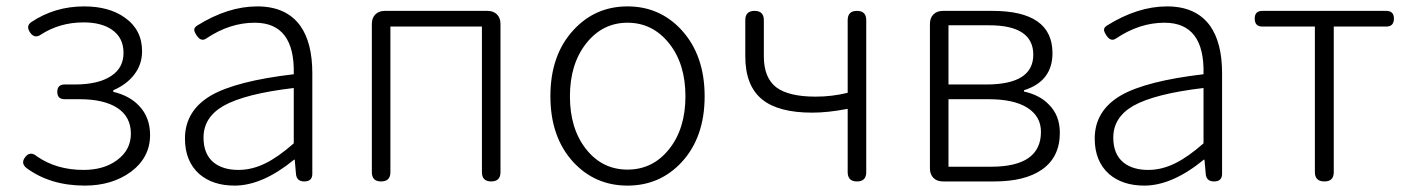

<svg xmlns="http://www.w3.org/2000/svg" viewBox="-20 -567 4405 600"><path d="M245 13Q138 13 64 -41Q44 -56 58 -75Q74 -97 96 -78Q157 -36 241 -36Q304 -36 345 -66Q389 -98 389 -149Q389 -202 347 -229.5Q305 -257 228 -257H182Q159 -257 159 -280Q159 -303 182 -303H214Q288 -303 328 -330Q366 -355 366 -402Q366 -449 330 -474Q297 -497 241 -497Q167 -497 108 -459Q88 -445 74 -465.5Q60 -486 78 -498Q151 -547 243 -547Q321 -547 370 -512Q424 -474 424 -407Q424 -366 400 -334.5Q376 -303 334 -285V-280Q385 -268 415 -236Q449 -200 449 -145Q449 -75 389 -30Q330 13 245 13Z M713 13Q645 13 603 -23Q558 -63 558 -134Q558 -221 640 -269Q719 -314 898 -335Q902 -496 776 -496Q698 -496 625 -447Q608 -435 594 -457Q587 -468 587 -474Q587 -481 596 -487Q692 -547 784 -547Q874 -547 918 -487Q956 -434 956 -338V-169V-24Q956 0 931 0Q907 0 905 -23L901 -68H899Q800 13 713 13ZM725 -36Q768 -36 810 -57Q849 -76 898 -119V-205V-292Q745 -274 678 -236Q616 -200 616 -137Q616 -85 648 -59Q677 -36 725 -36Z M1171 0Q1142 0 1142 -29V-492Q1142 -511 1153 -522Q1164 -533 1183 -533H1343H1503Q1522 -533 1533 -522Q1544 -511 1544 -492V-29Q1544 0 1515 0Q1486 0 1486 -29V-484H1200V-29Q1200 0 1171 0Z M1941 13Q1840 13 1772 -60Q1700 -138 1700 -266.5Q1700 -395 1772 -473Q1840 -547 1941 -547Q2042 -547 2110 -473Q2182 -394 2182 -266Q2182 -138 2110 -60Q2042 13 1941 13ZM1941 -37Q2020 -37 2071 -101Q2122 -165 2122 -266Q2122 -368 2070.5 -432Q2019 -496 1941 -496Q1863 -496 1812 -431.5Q1761 -367 1761 -266Q1761 -165 1811.5 -101Q1862 -37 1941 -37Z M2658 0Q2629 0 2629 -29V-227Q2627 -227 2624 -226Q2566 -215 2518 -215Q2413 -215 2362 -256Q2309 -299 2309 -391V-504Q2309 -533 2338 -533Q2367 -533 2367 -504V-391Q2367 -324 2406 -294Q2445 -265 2529 -265Q2580 -265 2629 -277V-504Q2629 -533 2658 -533Q2687 -533 2687 -504V-266V-29Q2687 0 2658 0Z M2927 0Q2908 0 2897 -11Q2886 -22 2886 -41V-492Q2886 -511 2897 -522Q2908 -533 2927 -533H3081Q3269 -533 3269 -401Q3269 -313 3180 -285V-281Q3229 -270 3257 -241Q3292 -207 3292 -152Q3292 -76 3236 -37Q3183 0 3087 0H2986ZM2944 -46H3010H3077Q3233 -46 3233 -155Q3233 -203 3191 -230Q3149 -257 3069 -257H2944ZM2944 -303H3062Q3209 -303 3209 -396Q3209 -488 3071 -488H3007H2944Z M3556 13Q3488 13 3446 -23Q3401 -63 3401 -134Q3401 -221 3483 -269Q3562 -314 3741 -335Q3745 -496 3619 -496Q3541 -496 3468 -447Q3451 -435 3437 -457Q3430 -468 3430 -474Q3430 -481 3439 -487Q3535 -547 3627 -547Q3717 -547 3761 -487Q3799 -434 3799 -338V-169V-24Q3799 0 3774 0Q3750 0 3748 -23L3744 -68H3742Q3643 13 3556 13ZM3568 -36Q3611 -36 3653 -57Q3692 -76 3741 -119V-205V-292Q3588 -274 3521 -236Q3459 -200 3459 -137Q3459 -85 3491 -59Q3520 -36 3568 -36Z M4119 0Q4089 0 4089 -29V-484H3925Q3901 -484 3901 -509Q3901 -533 3925 -533H4118H4312Q4336 -533 4336 -509Q4336 -484 4312 -484H4148V-29Q4148 0 4119 0Z"/></svg>

Font: GenSenRounded TW L
Style: Regular
Weight: 300
Version: Version 1.501;PS 1;hotconv 16.6.51;makeotf.lib2.5.65220